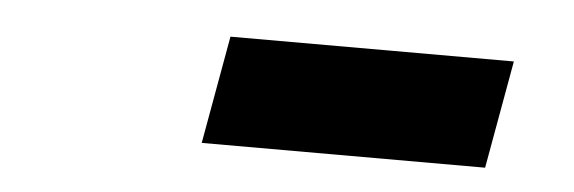

<svg xmlns="http://www.w3.org/2000/svg" viewBox="-26 -828 652 218"><g transform="rotate(5 300.0 -718.5)"><path d="M208 -657.5 230 -780.5H553L531 -657.5Z"/></g></svg>

Font: Google Sans Code
Style: Italic
Weight: 400
Italic angle: -10°
Monospace: yes
Designer: Google Sans Code Authors
Foundry: Google LLC
Version: Version 6.000